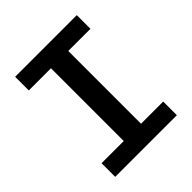

<svg xmlns="http://www.w3.org/2000/svg" viewBox="-202 -872 1004 1004"><g transform="rotate(-45 300.0 -370.0)"><path d="M72 0H528V-101H364V-639H528V-740H72V-639H236V-101H72Z"/></g></svg>

Font: IBM Mono SemiBold
Style: Regular
Weight: 600
Monospace: yes
Designer: Mike Abbink, Paul van der Laan, Pieter van Rosmalen
Foundry: Bold Monday
Version: Version 2.3